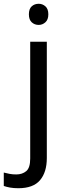

<svg xmlns="http://www.w3.org/2000/svg" viewBox="-75 -850 353 1017"><path d="M78 -774Q78 -803 93 -816.5Q108 -830 130 -830Q150 -830 165.5 -816.5Q181 -803 181 -774Q181 -746 165.5 -732Q150 -718 130 -718Q108 -718 93 -732Q78 -746 78 -774ZM22 147Q-3 147 -22 143.5Q-41 140 -55 135V64Q-40 68 -24 71Q-8 74 11 74Q43 74 64 56.5Q85 39 85 -10V-629H173V-13Q173 62 137 104.5Q101 147 22 147Z"/></svg>

Font: Noto Sans Telugu UI
Style: Regular
Weight: 400
Designer: Jelle Bosma - Monotype Design Team
Foundry: Monotype Imaging Inc.
Version: Version 2.005; ttfautohint (v1.8.4.7-5d5b)